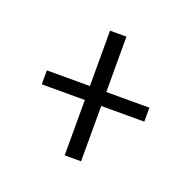

<svg xmlns="http://www.w3.org/2000/svg" viewBox="-69 -602 437 440"><g transform="rotate(20 150.0 -382.0)"><path d="M25 -399H130V-534H170V-399H275V-365H170V-230H130V-365H25Z"/></g></svg>

Font: Exetegue Light
Style: Regular
Weight: 300
Designer: Fábio Duarte Martins
Foundry: Fábio Duarte Martins
Version: Version 0.001